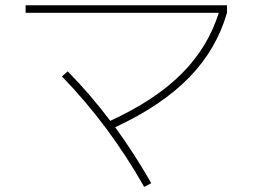

<svg xmlns="http://www.w3.org/2000/svg" viewBox="-20 -700 978 743"><path d="M219.7 -404.3 242.2 -423.8Q329.1 -335.4 406.7 -232.4Q580.1 -312 682.4 -414.3Q784.7 -516.6 826.7 -650.4H79.1V-679.7H858.4V-650.4Q817.4 -508.3 711.7 -399.9Q606 -291.5 425.8 -207.5Q500 -105.5 565.4 8.8L538.1 23.4Q402.8 -215.3 219.7 -404.3Z"/></svg>

Font: Pretendard JP Thin
Style: Regular
Weight: 100
Designer: Base glyphs from Inter by Rasmus Andersson; Hangeul glyphs from Noto Sans CJK(Source Han Sans) by Jang Soo-young and Kan
Foundry: Kil Hyung-jin
Version: Version 1.309